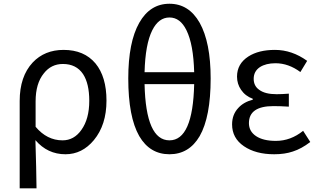

<svg xmlns="http://www.w3.org/2000/svg" viewBox="-20 -810 1697 1024"><path d="M85 194.3V-38.1V-271.5Q85 -402.3 154.3 -476.6Q217.8 -543.9 319.3 -543.9Q428.7 -543.9 489.3 -471.7Q547.9 -400.4 547.9 -273.4Q547.9 -143.6 480.5 -62.5Q418 12.7 329.1 12.7Q233.4 12.7 168.9 -62.5Q173.8 94.7 174.8 194.3ZM313.5 -61.5Q375 -61.5 414.1 -117.2Q456.1 -175.8 456.1 -272.5Q456.1 -364.3 422.9 -415Q386.7 -468.8 315.4 -468.8Q252.9 -468.8 213.9 -418.9Q169.9 -365.2 169.9 -269.5V-201.2V-133.8Q230.5 -61.5 313.5 -61.5Z M883.8 12.7Q779.3 12.7 722.7 -84Q664.1 -186.5 664.1 -391.6Q664.1 -585 722.7 -688.5Q780.3 -790 883.8 -790Q987.3 -790 1044.9 -688.5Q1103.5 -584 1103.5 -391.6Q1103.5 -186.5 1044.9 -84Q988.3 12.7 883.8 12.7ZM883.8 -61.5Q1008.8 -61.5 1015.6 -361.3H882.8H751Q757.8 -61.5 883.8 -61.5ZM751 -424.8H882.8H1015.6Q1011.7 -573.2 974.6 -648.4Q941.4 -716.8 883.8 -716.8Q826.2 -716.8 792 -648.4Q754.9 -574.2 751 -424.8Z M1442.4 12.7Q1343.8 12.7 1280.8 -30.3Q1217.8 -73.2 1217.8 -146.5Q1217.8 -199.2 1251 -234.4Q1279.3 -265.6 1328.1 -278.3V-283.2Q1288.1 -297.9 1265.6 -331.1Q1244.1 -362.3 1244.1 -401.4Q1244.1 -469.7 1304.7 -508.8Q1359.4 -543.9 1446.3 -543.9Q1537.1 -543.9 1618.2 -485.4L1582 -425.8Q1518.6 -472.7 1449.2 -472.7Q1398.4 -472.7 1366.2 -452.1Q1333 -429.7 1333 -389.6Q1333 -351.6 1362.3 -331.1Q1393.6 -307.6 1455.1 -307.6Q1482.4 -307.6 1520.5 -310.5V-241.2Q1475.6 -244.1 1438.5 -244.1Q1307.6 -244.1 1307.6 -153.3Q1307.6 -109.4 1345.7 -84Q1383.8 -58.6 1451.2 -58.6Q1530.3 -58.6 1596.7 -112.3L1634.8 -52.7Q1587.9 -16.6 1542 -2Q1499 12.7 1442.4 12.7Z"/></svg>

Font: Bpmf GenSeki Gothic R
Style: R
Weight: 400
Foundry: But Ko
Version: Version 1.320